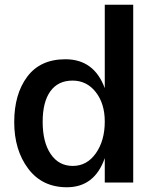

<svg xmlns="http://www.w3.org/2000/svg" viewBox="-20 -770 637 810"><path d="M422 -103Q379 20 262 20Q158 20 99 -58.5Q40 -137 40 -255Q40 -373 95 -446.5Q150 -520 256 -520Q377 -520 422 -398V-750H542V0H422ZM287 -70Q347 -70 384.5 -123.5Q422 -177 422 -257Q422 -333 384 -381.5Q346 -430 286 -430Q225 -430 192.5 -385Q160 -340 160 -256Q160 -170 194 -120Q228 -70 287 -70Z"/></svg>

Font: Moderustic Med
Style: Regular
Weight: 500
Designer: Tural Alisoy
Foundry: TAFT Foundry
Version: Version 2.110